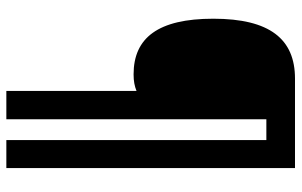

<svg xmlns="http://www.w3.org/2000/svg" viewBox="-188 -612 927 590"><g transform="rotate(90 275.0 -316.5)"><path d="M496 127V-760H221C100 -760 37 -683 37 -509C37 -339 96 -264 208 -264C229 -264 244 -267 259 -273V127H346V-672H410V127Z"/></g></svg>

Font: Noto Sans Devanagari UI Condensed Black
Style: Regular
Weight: 900
Width: 3
Designer: Jelle Bosma - Monotype Design Team
Foundry: Monotype Imaging Inc.
Version: Version 2.004